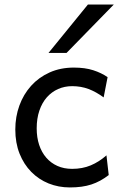

<svg xmlns="http://www.w3.org/2000/svg" viewBox="-20 -801 538 833"><path d="M300.3 -507.8Q349.1 -507.8 384.5 -496.3Q419.9 -484.9 446.8 -466.3L429.7 -378.4Q396.5 -402.8 363.8 -415Q331.1 -427.2 293 -427.2Q260.3 -427.2 232.2 -414.8Q204.1 -402.3 183.3 -378.9Q162.6 -355.5 150.9 -321.3Q139.2 -287.1 139.2 -244.1Q139.2 -204.6 149.9 -172.4Q160.6 -140.1 180.7 -116.9Q200.7 -93.8 229 -81.1Q257.3 -68.4 293 -68.4Q337.4 -68.4 373.5 -83.5Q409.7 -98.6 441.9 -127L451.7 -41.5Q433.1 -27.3 414.8 -17.3Q396.5 -7.3 376.5 -0.7Q356.4 5.9 333.5 9Q310.5 12.2 283.2 12.2Q233.9 12.2 190.9 -5.1Q147.9 -22.5 115.7 -55.2Q83.5 -87.9 64.9 -134.3Q46.4 -180.7 46.4 -239.3Q46.4 -294.4 64.2 -343.3Q82 -392.1 115 -428.7Q147.9 -465.3 195.1 -486.6Q242.2 -507.8 300.3 -507.8ZM473.6 -781.2 268.6 -571.3H190.4L361.3 -781.2Z"/></svg>

Font: Andika Basic
Style: Regular
Weight: 400
Designer: Annie Olsen & Victor Gaultney
Foundry: SIL International
Version: Version 1.000